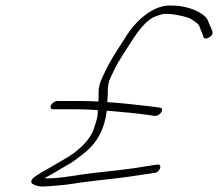

<svg xmlns="http://www.w3.org/2000/svg" viewBox="-20 -621 788 694"><path d="M172.5 -226H259.5C280.5 -226 305.1 -225 333.5 -223C334.6 -198 326.6 -179 318.1 -152C308.2 -127 289.3 -102 259.7 -78C228.4 -52 216.5 -49 184.2 -29C151.8 -9 140.9 -6 106.6 17C73.4 43 109.2 50 126.2 53C134.9 54 164.6 52 216.1 47L278 38C300.9 35 332.2 31 369.5 27C428.4 21 470.6 14 517.8 7L538.7 4C559.7 1 568.2 -29 548.2 -26L527.3 -23C512.6 -21 493.7 -18 470.4 -14C428.2 -7 330.4 2 288.5 8C253.9 13 174.5 27 140.7 23C145.7 20 153.9 16 166.2 9C190.3 -4 207.1 -16 229.9 -28C240.8 -34 258.9 -47 285.8 -69C332.5 -106 358.3 -156 365.9 -221C427.3 -216 476.7 -211 511.1 -206L539.9 -202C560.9 -202 575.4 -229 558.4 -232L527.6 -236C483.2 -241 417.7 -249 367.7 -252C369.7 -271 369.7 -287 369.9 -300C370 -313 373.1 -326 379.8 -341L391.7 -366C409.7 -404 436.1 -440 454.9 -471C482.8 -515 508 -544 533.4 -558C541.7 -562 553 -566 563.9 -569C591.4 -577 661.7 -559 671.5 -552L691.1 -538C695.8 -534 699.6 -530 701 -525C706.3 -510 708.6 -508 715.3 -488C718.2 -472 752.6 -489 748 -506C744.4 -520 735.5 -533 732.3 -545C722.9 -572 665 -601 600 -601C536.3 -605 471.3 -548 434 -487C409.3 -447 382.6 -410 361.7 -366L349.8 -341C340.8 -322 336.1 -304 336.4 -289C336.6 -274 336.8 -262 335.3 -254C311.6 -255 291.9 -256 273.9 -256H186.9C178.9 -256 167.4 -248 163.9 -240C160.4 -232 164.5 -226 172.5 -226Z"/></svg>

Font: MewTooHand
Style: UltIta
Weight: 400
Designer: Mew Too, Robert Jablonski
Version: Version 0.77